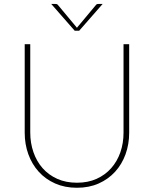

<svg xmlns="http://www.w3.org/2000/svg" viewBox="-20 -922 763 952"><path d="M361.5 -16Q416 -16 458.8 -35.2Q501.5 -54.5 531.2 -88Q561 -121.5 576.8 -166.8Q592.5 -212 592.5 -264V-703H620.5V-264Q620.5 -207 602.5 -157.2Q584.5 -107.5 550.8 -70.5Q517 -33.5 469.2 -12.2Q421.5 9 361.5 9Q301.5 9 253.5 -12.2Q205.5 -33.5 172 -70.5Q138.5 -107.5 120.5 -157.2Q102.5 -207 102.5 -264V-703H130V-265Q130 -213 145.8 -167.5Q161.5 -122 191.2 -88.2Q221 -54.5 264 -35.2Q307 -16 361.5 -16ZM489 -902.5 372.5 -769.5H350.5L234 -902.5H254Q257 -902.5 260.8 -901.8Q264.5 -901 267.5 -897L359 -787.5L361.5 -784L364 -787.5L455.5 -897Q458.5 -901 462.2 -901.8Q466 -902.5 469 -902.5Z"/></svg>

Font: Lato ExtraLight
Style: Regular
Weight: 275
Designer: Lukasz Dziedzic with Adam Twardoch and Botio Nikoltchev
Foundry: tyPoland Lukasz Dziedzic
Version: Version 2.015; 2015-08-06; http://www.latofonts.com/